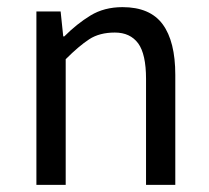

<svg xmlns="http://www.w3.org/2000/svg" viewBox="-20 -518 587 538"><path d="M82 -485.8H149.9L157.2 -416H160.2Q195.3 -451.2 233.6 -474.6Q272 -498 323.2 -498Q400.4 -498 435.8 -450Q471.2 -401.9 471.2 -308.1V0H389.2V-296.9Q389.2 -366.2 367.2 -396.5Q344.7 -426.8 301.8 -426.8Q258.8 -426.8 230 -408Q201.2 -389.2 164.1 -352.1V0H82Z"/></svg>

Font: SourceSansPro-Regular
Style: Regular
Weight: 400
Designer: Paul D. Hunt
Foundry: Adobe Systems Incorporated
Version: Version 1.050;PS Version 1.000;hotconv 1.0.70;makeotf.lib2.5